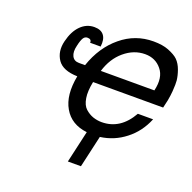

<svg xmlns="http://www.w3.org/2000/svg" viewBox="-129 -668 993 994"><g transform="rotate(20 367.0 -171.0)"><path d="M347 -302H642Q660 -378 625 -420Q591 -462 534 -462Q472 -462 420 -418Q369 -375 347 -302ZM329 -234Q318 -180 324 -144Q330 -106 350 -88Q370 -70 393 -62Q417 -54 441 -54Q544 -54 603 -159H687Q656 -83 595 -36Q535 11 459 21L419 197H347L387 21Q299 11 260 -57Q221 -124 242 -234Q162 -236 133 -278Q103 -322 118 -382Q132 -440 164 -472Q196 -504 239 -504Q276 -504 292 -482Q308 -461 303 -420H245Q246 -430 240.5 -435Q235 -440 224 -440Q210 -440 202 -428Q193 -414 186 -382Q177 -346 188 -324Q199 -302 226 -302H260Q297 -411 375 -475Q452 -539 552 -539Q602 -539 635 -526Q673 -511 690 -494Q709 -475 720 -444Q730 -416 733 -390Q735 -371 732 -330Q730 -305 725 -278Q724 -272 720 -256Q716 -240 715 -234Z"/></g></svg>

Font: Miedinger
Style: Italic
Weight: 400
Italic angle: -13°
Version: Version 001.000